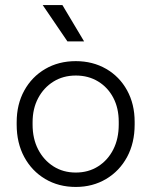

<svg xmlns="http://www.w3.org/2000/svg" viewBox="-20 -730 599 760"><path d="M280 10Q212 10 159 -21.5Q106 -53 76 -108.5Q46 -164 46 -237V-246Q46 -317 76 -371.5Q106 -426 159 -457Q212 -488 280 -488Q347 -488 400 -457.5Q453 -427 483 -372.5Q513 -318 513 -248V-237Q513 -164 483 -108.5Q453 -53 400 -21.5Q347 10 280 10ZM280 -47Q330 -47 368.5 -71.5Q407 -96 428.5 -138.5Q450 -181 450 -237V-248Q450 -302 428.5 -343Q407 -384 368.5 -407.5Q330 -431 280 -431Q230 -431 191.5 -407Q153 -383 131 -341.5Q109 -300 109 -246V-237Q109 -181 131 -138.5Q153 -96 191.5 -71.5Q230 -47 280 -47ZM247 -566 149 -710H227L313 -566Z"/></svg>

Font: SUSE Light
Style: Regular
Weight: 300
Designer: Rene Bieder
Foundry: SUSE
Version: Version 1.000